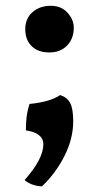

<svg xmlns="http://www.w3.org/2000/svg" viewBox="-20 -469 340 675"><path d="M153.4 -284.6Q113.8 -284.6 91.3 -306.8Q68.8 -329 68.8 -366.4Q68.8 -403.8 94.2 -426.2Q119.6 -448.6 158.6 -448.6Q195.6 -448.6 217.5 -424.2Q239.4 -399.8 239.4 -371.4Q239.4 -333.6 216 -309.1Q192.6 -284.6 153.4 -284.6ZM191.4 -134.8Q215.6 -127.2 226.5 -107.1Q237.4 -87 237.4 -43Q237.4 18.4 206.6 79.4Q175.8 140.4 127.4 186.2Q108.8 185.6 92.3 179.2Q75.8 172.8 66.6 164Q132.4 89.6 132.4 38.2Q132.4 18.4 116.7 6Q101 -6.4 71 -10.6Q71 -35 73.4 -56.5Q75.8 -78 83.8 -103.6Q117 -106.8 144.2 -114.1Q171.4 -121.4 191.4 -134.8Z"/></svg>

Font: Vollkorn
Style: Regular
Weight: 400
Designer: Friedrich Althausen
Foundry: Friedrich Althausen
Version: Version 4.104